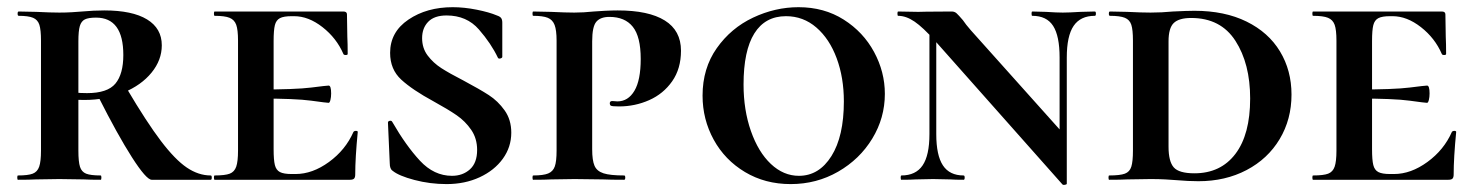

<svg xmlns="http://www.w3.org/2000/svg" viewBox="-20 -500 4106 534"><path d="M260 0Q230 0 213 -1L145 -2L80 -1Q62 0 30 0Q28 0 28 -6Q28 -12 30 -12Q58 -12 71 -17Q84 -22 89 -36.5Q94 -51 94 -81V-387Q94 -417 89.5 -431Q85 -445 72 -450.5Q59 -456 32 -456Q29 -456 29 -462Q29 -468 32 -468L81 -467Q121 -465 145 -465Q164 -465 180 -466Q196 -467 208 -468Q241 -471 270 -471Q348 -471 389 -446Q430 -421 430 -374Q430 -333 401.5 -298Q373 -263 323.5 -242.5Q274 -222 215 -222Q183 -222 160 -226L159 -248Q184 -241 222 -241Q279 -241 301 -267.5Q323 -294 323 -347Q323 -451 247 -451Q226 -451 216 -446Q206 -441 202 -427.5Q198 -414 198 -385V-81Q198 -50 202.5 -36Q207 -22 219.5 -17Q232 -12 260 -12Q262 -12 262 -6Q262 0 260 0ZM566 0H402Q387 0 347 -62.5Q307 -125 253 -232L333 -253Q388 -160 427.5 -108Q467 -56 499.5 -34Q532 -12 566 -12Q569 -12 569 -6Q569 0 566 0Z M577 -12Q606 -12 619 -17Q632 -22 637 -36.5Q642 -51 642 -81V-387Q642 -417 637 -431Q632 -445 618.5 -450.5Q605 -456 577 -456Q575 -456 575 -462Q575 -468 577 -468H935Q945 -468 945 -460L946 -398Q947 -379 947 -350Q947 -347 941.5 -347Q936 -347 935 -350Q916 -394 877 -424.5Q838 -455 798 -455H791Q769 -455 758.5 -449.5Q748 -444 744.5 -430Q741 -416 741 -386V-85Q741 -55 744.5 -41Q748 -27 758.5 -21.5Q769 -16 791 -16H802Q849 -16 895 -49.5Q941 -83 963 -133Q965 -136 970 -136Q975 -136 975 -133Q968 -61 968 -15Q968 -7 965 -3.5Q962 0 953 0H577Q575 0 575 -6Q575 -12 577 -12ZM697 -226V-251Q802 -251 845.5 -256.5Q889 -262 894 -262Q901 -262 901 -240Q901 -230 899 -222Q897 -214 894 -214Q889 -214 845.5 -220Q802 -226 697 -226Z M1269 -276Q1314 -252 1339.5 -235.5Q1365 -219 1383.5 -193Q1402 -167 1402 -131Q1402 -91 1378.5 -58.5Q1355 -26 1314 -7Q1273 12 1222 12Q1176 12 1132.5 0.5Q1089 -11 1072 -25Q1064 -30 1064 -46L1059 -159Q1059 -163 1064 -164Q1069 -165 1071 -161Q1109 -95 1148 -53Q1187 -11 1237 -11Q1267 -11 1287 -29Q1307 -47 1307 -83Q1307 -115 1290.5 -139Q1274 -163 1250 -179.5Q1226 -196 1186 -218Q1127 -250 1096 -278.5Q1065 -307 1065 -353Q1065 -411 1116 -445.5Q1167 -480 1239 -480Q1271 -480 1306 -473Q1341 -466 1362 -457Q1371 -454 1374 -449.5Q1377 -445 1377 -437V-342Q1377 -339 1372 -337.5Q1367 -336 1365 -339Q1346 -379 1312 -418Q1278 -457 1222 -457Q1188 -457 1171 -439.5Q1154 -422 1154 -394Q1154 -366 1169.5 -345.5Q1185 -325 1207.5 -310.5Q1230 -296 1269 -276Z M1716 -12Q1719 -12 1719 -6Q1719 0 1716 0Q1678 0 1657 -1L1578 -2L1513 -1Q1495 0 1463 0Q1461 0 1461 -6Q1461 -12 1463 -12Q1491 -12 1504.5 -17.5Q1518 -23 1523 -37Q1528 -51 1528 -81V-387Q1528 -416 1522.5 -430.5Q1517 -445 1503.5 -450.5Q1490 -456 1463 -456Q1461 -456 1461 -462Q1461 -468 1463 -468L1512 -467Q1554 -465 1577 -465Q1603 -465 1631 -468Q1642 -469 1662.5 -470Q1683 -471 1698 -471Q1784 -471 1829 -443Q1874 -415 1874 -359Q1874 -309 1849.5 -274Q1825 -239 1785.5 -221.5Q1746 -204 1702 -204Q1683 -204 1679 -206Q1676 -208 1676 -213Q1676 -219 1683 -219L1697 -218Q1727 -218 1744.5 -247.5Q1762 -277 1762 -336Q1762 -398 1740 -425.5Q1718 -453 1675 -453Q1650 -453 1638.5 -439.5Q1627 -426 1627 -385V-85Q1627 -54 1633.5 -39Q1640 -24 1658.5 -18Q1677 -12 1716 -12Z M1934 -234Q1934 -310 1973.5 -366Q2013 -422 2074.5 -451Q2136 -480 2201 -480Q2272 -480 2326.5 -445.5Q2381 -411 2411 -355.5Q2441 -300 2441 -239Q2441 -172 2406 -114.5Q2371 -57 2311 -22.5Q2251 12 2179 12Q2108 12 2052 -21.5Q1996 -55 1965 -111.5Q1934 -168 1934 -234ZM2327 -218Q2327 -284 2307 -338Q2287 -392 2250.5 -423.5Q2214 -455 2166 -455Q2108 -455 2078 -407Q2048 -359 2048 -265Q2048 -194 2068.5 -135.5Q2089 -77 2124 -44Q2159 -11 2202 -11Q2258 -11 2292.5 -66Q2327 -121 2327 -218Z M2565 -446 2584 -443V-127Q2584 -68 2602.5 -40Q2621 -12 2660 -12Q2663 -12 2663 -6Q2663 0 2660 0Q2636 0 2623 -1L2575 -2L2527 -1Q2513 0 2487 0Q2485 0 2485 -6Q2485 -12 2487 -12Q2527 -12 2546 -40Q2565 -68 2565 -127ZM2935 13 2581 -386Q2547 -424 2523.5 -440Q2500 -456 2478 -456Q2476 -456 2476 -462Q2476 -468 2478 -468L2534 -467Q2542 -467 2556 -467.5Q2570 -468 2627 -468Q2635 -468 2640.5 -463Q2646 -458 2658 -444Q2666 -432 2680 -416L2936 -130L2947 11Q2947 13 2942 14Q2937 15 2935 13ZM2947 11 2927 -20V-340Q2927 -400 2909 -428Q2891 -456 2851 -456Q2849 -456 2849 -462Q2849 -468 2851 -468L2889 -467Q2919 -465 2936 -465Q2953 -465 2985 -467L3025 -468Q3028 -468 3028 -462Q3028 -456 3025 -456Q2985 -456 2966 -428Q2947 -400 2947 -340Z M3251 1Q3239 0 3221 -1Q3203 -2 3180 -2L3115 -1Q3097 0 3065 0Q3063 0 3063 -6Q3063 -12 3065 -12Q3095 -12 3108.5 -17Q3122 -22 3126.5 -36.5Q3131 -51 3131 -81V-387Q3131 -417 3126.5 -431Q3122 -445 3108.5 -450.5Q3095 -456 3067 -456Q3064 -456 3064 -462Q3064 -468 3067 -468L3115 -467Q3155 -465 3180 -465Q3211 -465 3242 -468Q3282 -470 3302 -470Q3386 -470 3447 -440Q3508 -410 3540 -357Q3572 -304 3572 -237Q3572 -168 3539 -113Q3506 -58 3447 -27Q3388 4 3313 4Q3286 4 3251 1ZM3457 -226Q3457 -323 3416 -386.5Q3375 -450 3293 -450Q3259 -450 3244.5 -436Q3230 -422 3230 -385V-92Q3230 -51 3244.5 -34.5Q3259 -18 3302 -18Q3375 -18 3416 -72Q3457 -126 3457 -226Z M3632 -12Q3661 -12 3674 -17Q3687 -22 3692 -36.5Q3697 -51 3697 -81V-387Q3697 -417 3692 -431Q3687 -445 3673.5 -450.5Q3660 -456 3632 -456Q3630 -456 3630 -462Q3630 -468 3632 -468H3990Q4000 -468 4000 -460L4001 -398Q4002 -379 4002 -350Q4002 -347 3996.5 -347Q3991 -347 3990 -350Q3971 -394 3932 -424.5Q3893 -455 3853 -455H3846Q3824 -455 3813.5 -449.5Q3803 -444 3799.5 -430Q3796 -416 3796 -386V-85Q3796 -55 3799.5 -41Q3803 -27 3813.5 -21.5Q3824 -16 3846 -16H3857Q3904 -16 3950 -49.5Q3996 -83 4018 -133Q4020 -136 4025 -136Q4030 -136 4030 -133Q4023 -61 4023 -15Q4023 -7 4020 -3.5Q4017 0 4008 0H3632Q3630 0 3630 -6Q3630 -12 3632 -12ZM3752 -226V-251Q3857 -251 3900.5 -256.5Q3944 -262 3949 -262Q3956 -262 3956 -240Q3956 -230 3954 -222Q3952 -214 3949 -214Q3944 -214 3900.5 -220Q3857 -226 3752 -226Z"/></svg>

Font: Cormorant SC
Style: Bold
Weight: 700
Designer: Christian Thalmann (Catharsis Fonts)
Foundry: Catharsis Fonts
Version: Version 4.000